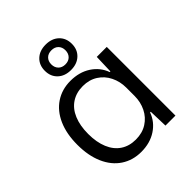

<svg xmlns="http://www.w3.org/2000/svg" viewBox="-213 -897 1037 1037"><g transform="rotate(-45 305.0 -379.0)"><path d="M47.3 -262.7Q47.3 -346.4 74.3 -407.4Q101.3 -468.4 150.8 -501.2Q200.3 -534 264.9 -534Q332 -534 380.8 -502.4Q429.6 -470.7 448.9 -417.1H453.9L457.3 -524.7H533.6V0H457.3L453.9 -109H448.9Q429.6 -55.4 380.8 -23.4Q332 8.6 264.9 8.6Q200.3 8.6 150.8 -24.2Q101.3 -57 74.3 -118.4Q47.3 -179.7 47.3 -262.7ZM452.6 -231.1V-295Q452.6 -341.6 433.1 -380.9Q413.7 -420.3 377.4 -443.5Q341.1 -466.7 292.3 -466.7Q242.3 -466.7 205.5 -442.5Q168.7 -418.3 149.4 -372.3Q130.1 -326.3 130.1 -262.7Q130.1 -199.9 149.3 -153.9Q168.4 -107.9 204.8 -83.6Q241.1 -59.4 290.9 -59.4Q341.1 -59.4 377.6 -82.8Q414 -106.1 433.3 -145.4Q452.6 -184.6 452.6 -231.1ZM205.7 -669.9Q205.7 -713.6 234 -740.4Q262.3 -767.1 308.9 -767.1Q355.6 -767.1 383.9 -740.4Q412.3 -713.6 412.3 -669.9Q412.3 -626.1 384 -599.4Q355.7 -572.6 309.1 -572.6Q262.4 -572.6 234.1 -599.4Q205.7 -626.1 205.7 -669.9ZM363.1 -669.8Q363.1 -693.9 348.5 -708.6Q333.9 -723.3 309 -723.3Q284.1 -723.3 269.5 -708.6Q254.9 -693.9 254.9 -669.8Q254.9 -645.7 269.5 -630.7Q284.1 -615.7 309 -615.7Q333.9 -615.7 348.5 -630.7Q363.1 -645.7 363.1 -669.8Z"/></g></svg>

Font: Mona Sans VF XLt
Style: Regular
Weight: 200
Designer: Deni Anggara
Foundry: GitHub
Version: Version 2.000;Glyphs 3.2.3 (3260)